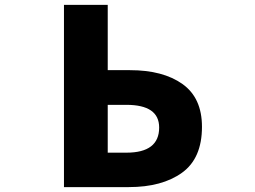

<svg xmlns="http://www.w3.org/2000/svg" viewBox="-20 -764 1040 784"><path d="M241.2 0V-744.1H419.9V-477.5H510.7Q645.5 -477.5 725.1 -420.9Q804.7 -364.3 804.7 -246.1Q804.7 -117.2 723.1 -58.6Q641.6 0 505.9 0ZM419.9 -140.6H496.1Q629.9 -140.6 629.9 -243.2Q629.9 -335.9 496.1 -335.9H419.9Z"/></svg>

Font: GenEi Gothic M Heavy
Style: Regular
Weight: 800
Designer: o_tamon (Modified); [Source Han Sans]
Ryoko NISHIZUKA  (kana & ideographs); Paul D. Hunt (Latin, Greek & Cyrillic); Wenl
Version: Version 1.1a;Original Version 1.004